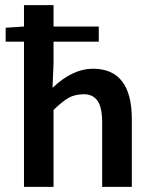

<svg xmlns="http://www.w3.org/2000/svg" viewBox="-20 -726 598 746"><path d="M73.2 0V-564H2V-618.2L73.2 -623V-706.1H188V-623H363.8V-564H188V-480L184.1 -384.8Q262.2 -459 340.8 -459Q491.7 -459 492.2 -264.2V0H377V-249Q377 -309.1 358.9 -334.5Q340.8 -359.9 305.7 -359.9Q270.5 -359.4 246.1 -345.7Q222.2 -332 188 -298.8V0Z"/></svg>

Font: SourceSansPro-Semibold
Style: Regular
Weight: 600
Designer: Paul D. Hunt
Foundry: Adobe Systems Incorporated
Version: Version 2.020;PS 2.0;hotconv 1.0.86;makeotf.lib2.5.63406